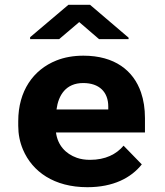

<svg xmlns="http://www.w3.org/2000/svg" viewBox="-20 -770 687 800"><path d="M570.8 -85 494.9 -163C464.9 -127.5 419.7 -104 355.2 -104C334.7 -104 316.3 -106.8 300.2 -112.5C253.3 -129 220 -165.2 213.3 -218H584V-278C584 -317.3 578.5 -353 567.5 -385C536.2 -476 457.9 -538 327.7 -538C285.9 -538 248.3 -531.3 215 -518C118.2 -479.4 56 -390.5 56 -265V-246C56 -210.7 62.6 -177.5 75.8 -146.5C114.8 -54.9 205 10 344.2 10C451.8 10 526.1 -28.7 570.8 -85ZM431.1 -326V-314H215.5C223.3 -373.1 254.3 -424 326.6 -424C393.8 -424 431.1 -386.6 431.1 -326ZM515.8 -613 355.2 -750H265L105.5 -615V-607H226.5L310.1 -678L392.6 -607H515.8Z"/></svg>

Font: Asimov
Style: Wid
Weight: 500
Designer: Google
Version: Version 2.000980; 2014